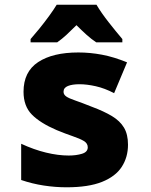

<svg xmlns="http://www.w3.org/2000/svg" viewBox="-20 -786 640 816"><path d="M263 10Q215 10 166 2.5Q117 -5 70 -21V-175Q124 -150 175.5 -137.5Q227 -125 272 -125Q304 -125 328.5 -132.5Q353 -140 353 -160Q353 -177 336 -187Q319 -197 289.5 -207Q260 -217 221 -233Q151 -263 115.5 -299Q80 -335 80 -396Q80 -481 142 -522Q204 -563 313 -563Q363 -563 413.5 -553.5Q464 -544 520 -521L465 -390Q425 -411 387 -419.5Q349 -428 318 -428Q287 -428 268.5 -420.5Q250 -413 250 -396Q250 -384 261.5 -376Q273 -368 299.5 -359Q326 -350 371 -332Q422 -313 456 -292.5Q490 -272 507 -243.5Q524 -215 524 -171Q524 -118 497.5 -77Q471 -36 413.5 -13Q356 10 263 10ZM110 -620Q126 -638 147.5 -664.5Q169 -691 189 -718.5Q209 -746 221 -766H390Q410 -732 441 -692.5Q472 -653 500 -620V-606H389Q368 -620 348 -638Q328 -656 305 -679Q281 -655 262 -637.5Q243 -620 223 -606H110Z"/></svg>

Font: Noto Sans Mono Black
Style: Regular
Weight: 900
Designer: Monotype Design Team
Foundry: Monotype Imaging Inc.
Version: Version 2.014